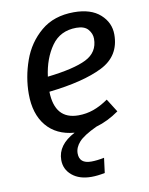

<svg xmlns="http://www.w3.org/2000/svg" viewBox="-86 -601 688 889"><g transform="rotate(-10 258.5 -156.5)"><path d="M148 -196Q151 -65 262 -65Q299 -65 333 -77Q367 -89 403 -114L442 -52Q390 -15 334 1Q272 30 249.5 55Q227 80 227 108Q227 156 283 156Q310 156 344 149L335 219Q300 226 272 226Q215 226 181 197.5Q147 169 147 125Q147 54 230 11Q145 4 98.5 -52Q52 -108 52 -202Q52 -281 79.5 -358.5Q107 -436 168 -487.5Q229 -539 323 -539Q403 -539 446.5 -500Q490 -461 490 -405Q490 -304 400 -259Q310 -214 148 -196ZM394 -402Q394 -426 377 -446Q360 -466 322 -466Q246 -466 205 -408Q164 -350 153 -266Q277 -280 335.5 -309Q394 -338 394 -402Z"/></g></svg>

Font: Fira Sans
Style: Italic
Weight: 400
Italic angle: -8°
Designer: bBox Type GmbH & Carrois Corporate GbR & Edenspiekermann AG
Foundry: bBox Type GmbH & Carrois Corporate GbR & Edenspiekermann AG
Version: Version 4.301